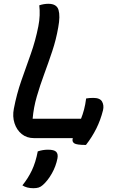

<svg xmlns="http://www.w3.org/2000/svg" viewBox="-20 -728 640 1012"><path d="M159 0Q121 0 94.5 -21.5Q68 -43 56.5 -78.5Q45 -114 53 -155Q68 -233 92.5 -303Q117 -373 142 -443Q167 -513 182 -589Q188 -619 189 -647Q190 -675 187 -700Q211 -708 235 -708Q279 -708 288.5 -675.5Q298 -643 287 -584Q276 -520 255.5 -458.5Q235 -397 213 -337.5Q191 -278 174 -219.5Q157 -161 152 -102H407Q416 -124 423 -150.5Q430 -177 434 -209Q451 -212 472 -212Q507 -212 518 -192.5Q529 -173 523 -147Q510 -95 487.5 -50Q465 -5 433 36Q384 36 371.5 27.5Q359 19 363 3Q363 1 364 0ZM179 70Q205 61 233 61Q265 61 276 72Q287 83 283 106Q275 148 253.5 186Q232 224 206 247Q195 257 183.5 260.5Q172 264 156 264Q121 264 98 249Q128 212 148 170Q168 128 179 70Z"/></svg>

Font: Recursive Mn Csl St Med
Style: Italic
Weight: 500
Italic angle: -15°
Monospace: yes
Version: Version 1.079;hotconv 1.0.112;makeotfexe 2.5.65598; ttfautoh